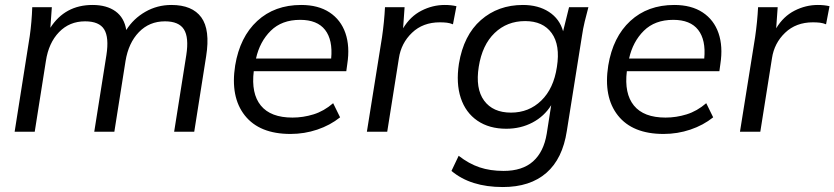

<svg xmlns="http://www.w3.org/2000/svg" viewBox="-20 -531 3364 774"><path d="M39 0 100 -386Q104 -414 106.5 -443.5Q109 -473 110 -502H189L183 -419Q242 -511 353 -511Q410 -511 445.5 -485.5Q481 -460 489 -410Q518 -456 566 -483.5Q614 -511 671 -511Q755 -511 791.5 -461Q828 -411 811 -304L763 0H682L731 -309Q742 -380 721.5 -412.5Q701 -445 645 -445Q582 -445 540 -401.5Q498 -358 486 -285L441 0H360L409 -309Q420 -380 400 -412.5Q380 -445 323 -445Q260 -445 218 -401.5Q176 -358 165 -285L120 0Z M1151 9Q1026 9 967 -65.5Q908 -140 928 -267Q947 -382 1017 -446.5Q1087 -511 1194 -511Q1263 -511 1308.5 -481Q1354 -451 1372.5 -397.5Q1391 -344 1380 -273L1376 -244H1003Q992 -154 1031.5 -105.5Q1071 -57 1159 -57Q1202 -57 1244 -70Q1286 -83 1323 -115L1351 -58Q1311 -26 1259 -8.5Q1207 9 1151 9ZM1190 -451Q1116 -451 1071.5 -407Q1027 -363 1012 -295H1315Q1322 -370 1290.5 -410.5Q1259 -451 1190 -451Z M1459 0 1520 -381Q1529 -443 1532 -502H1611L1605 -417Q1634 -465 1679 -488Q1724 -511 1773 -511Q1799 -511 1820 -506L1806 -433Q1794 -438 1781.5 -439.5Q1769 -441 1753 -441Q1685 -441 1641 -399Q1597 -357 1588 -296L1541 0Z M2007 223Q1877 223 1800 158L1829 97Q1870 129 1913 143.5Q1956 158 2010 158Q2086 158 2129 119.5Q2172 81 2184 8L2202 -107Q2174 -62 2126.5 -37Q2079 -12 2021 -12Q1952 -12 1904.5 -44.5Q1857 -77 1837.5 -136Q1818 -195 1830 -274Q1849 -389 1918.5 -450Q1988 -511 2088 -511Q2150 -511 2193 -483Q2236 -455 2250 -405L2274 -502H2352Q2344 -473 2337 -443.5Q2330 -414 2326 -386L2265 -3Q2248 109 2182.5 166Q2117 223 2007 223ZM2040 -77Q2112 -77 2162 -125.5Q2212 -174 2225 -261Q2239 -349 2204 -397.5Q2169 -446 2097 -446Q2024 -446 1974 -398Q1924 -350 1910 -262Q1896 -174 1931.5 -125.5Q1967 -77 2040 -77Z M2655 9Q2530 9 2471 -65.5Q2412 -140 2432 -267Q2451 -382 2521 -446.5Q2591 -511 2698 -511Q2767 -511 2812.5 -481Q2858 -451 2876.5 -397.5Q2895 -344 2884 -273L2880 -244H2507Q2496 -154 2535.5 -105.5Q2575 -57 2663 -57Q2706 -57 2748 -70Q2790 -83 2827 -115L2855 -58Q2815 -26 2763 -8.5Q2711 9 2655 9ZM2694 -451Q2620 -451 2575.5 -407Q2531 -363 2516 -295H2819Q2826 -370 2794.5 -410.5Q2763 -451 2694 -451Z M2963 0 3024 -381Q3033 -443 3036 -502H3115L3109 -417Q3138 -465 3183 -488Q3228 -511 3277 -511Q3303 -511 3324 -506L3310 -433Q3298 -438 3285.5 -439.5Q3273 -441 3257 -441Q3189 -441 3145 -399Q3101 -357 3092 -296L3045 0Z"/></svg>

Font: Mulish
Style: Italic
Weight: 400
Italic angle: -9°
Designer: Vernon Adams
Foundry: Vernon Adams
Version: Version 3.603; ttfautohint (v1.8.3)